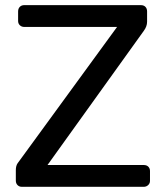

<svg xmlns="http://www.w3.org/2000/svg" viewBox="-20 -720 638 740"><path d="M41 -23.9V-64Q41 -81.1 48.1 -91.1Q55.2 -101.1 56.2 -102.1L431.2 -616.2H73.2Q63.5 -616.2 56.6 -622.6Q49.8 -628.9 49.8 -639.2V-675.8Q49.8 -687 56.4 -693.6Q63 -700.2 73.2 -700.2H522.9Q534.2 -700.2 540.5 -693.6Q546.9 -687 546.9 -675.8V-636.2Q546.9 -618.2 534.2 -601.1L163.1 -84H534.2Q545.4 -84 551.8 -77.4Q558.1 -70.8 558.1 -61V-22.9Q558.1 -13.2 551 -6.6Q543.9 0 534.2 0H64Q54.2 0 47.6 -6.6Q41 -13.2 41 -23.9Z"/></svg>

Font: Rubik AZ
Style: Regular
Weight: 400
Designer: Hubert and Fischer
Foundry: Hubert & Fischer
Version: Version 2.000